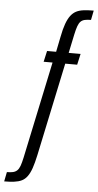

<svg xmlns="http://www.w3.org/2000/svg" viewBox="-147 -780 514 1010"><g transform="rotate(5 110.5 -275.0)"><path d="M-85 193 -75 143Q-56 143 -43 140Q-30 137 -21 128.5Q-12 120 -6 103.5Q0 87 6 59L114 -452H67L80 -510H142L125 -496L144 -590Q152 -632 162 -659.5Q172 -687 184.5 -703.5Q197 -720 213 -728.5Q229 -737 252 -740Q275 -743 306 -743L296 -693Q277 -693 263.5 -690Q250 -687 241.5 -678.5Q233 -670 227 -653.5Q221 -637 215 -609L191 -495L179 -510H257L244 -452H181L77 40Q68 82 58.5 109.5Q49 137 36.5 154Q24 171 7.5 179Q-9 187 -32 190Q-55 193 -85 193Z"/></g></svg>

Font: Saira UltraCondensed Medium
Style: Regular
Weight: 500
Width: 1
Designer: Hector Gatti with collaboration of the Omnibus-Type team
Foundry: Omnibus-Type
Version: Version 1.101